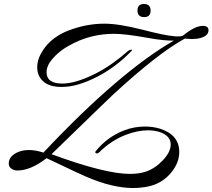

<svg xmlns="http://www.w3.org/2000/svg" viewBox="-20 -826 1068 965"><path d="M648 119Q598 119 539 105Q480 91 413 62Q363 40 313.5 16Q264 -8 214 -31Q134 31 67 31Q49 31 35 20Q24 11 24 -4Q24 -43 74 -63Q97 -72 125 -72Q159 -72 198 -59Q392 -265 556.5 -405.5Q721 -546 854 -622Q834 -621 799 -624.5Q764 -628 715 -637Q664 -646 623.5 -651Q583 -656 554 -656Q445 -656 352 -610Q286 -578 248 -535Q214 -498 214 -463Q214 -406 293 -406Q360 -406 460 -456Q503 -478 543.5 -506.5Q584 -535 624 -570Q630 -575 637 -576Q643 -578 643 -573Q643 -571 640 -569Q563 -489 468 -440Q419 -415 375 -402Q331 -389 290 -389Q225 -389 194 -420Q167 -447 167 -488Q167 -537 207 -589Q248 -642 320 -671Q412 -707 504 -707Q542 -707 588.5 -699.5Q635 -692 691 -678Q810 -647 855 -644Q860 -643 865 -643Q870 -643 874 -643Q896 -643 901 -648Q960 -696 999 -696Q1028 -696 1028 -674Q1028 -645 984 -634Q969 -630 947 -630Q939 -630 930 -630.5Q921 -631 911 -632L907 -631Q838 -593 749.5 -523.5Q661 -454 552 -354Q540 -343 461.5 -267Q383 -191 239 -51Q508 48 632 48Q681 48 715 36Q762 19 799 -21Q838 -62 838 -100Q838 -144 781 -163Q754 -171 724 -171Q698 -171 670.5 -165.5Q643 -160 614 -149Q538 -120 477 -59Q473 -55 468 -55Q459 -55 459 -61Q459 -64 460 -65Q518 -137 602 -170Q653 -190 709 -190Q749 -190 785 -179Q881 -148 881 -62Q881 -7 839 43Q795 96 726 111Q707 115 687.5 117Q668 119 648 119ZM705 -740Q671 -740 671 -773Q671 -806 703 -806Q737 -806 737 -773Q737 -740 705 -740Z"/></svg>

Font: Carattere
Style: Regular
Weight: 400
Designer: Robert E. Leuschke
Foundry: Robert E. Leuschke
Version: Version 1.010; ttfautohint (v1.8.3)